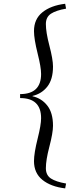

<svg xmlns="http://www.w3.org/2000/svg" viewBox="-20 -747 421 1040"><path d="M88.9 -215.8V-237.3Q202.6 -237.3 202.6 -346.2Q202.6 -382.8 184.1 -456.1Q164.1 -536.1 164.1 -578.6Q164.1 -643.6 209.7 -680.4Q255.4 -717.3 333 -726.6L337.9 -700.2Q284.2 -690.9 256.3 -672.9Q228.5 -654.8 228.5 -616.7Q228.5 -572.3 247.1 -501.5Q267.1 -425.3 267.1 -386.7Q267.1 -316.9 236.3 -277.8Q205.6 -238.8 156.2 -227.5V-225.6Q205.6 -214.4 236.3 -175Q267.1 -135.7 267.1 -65.9Q267.1 -27.3 247.1 48.8Q228.5 119.6 228.5 164.1Q228.5 202.1 256.1 220Q283.7 237.8 337.9 247.1L333 273.4Q255.4 264.2 209.7 227.3Q164.1 190.4 164.1 125.5Q164.1 83 184.1 2.9Q202.6 -70.3 202.6 -106.9Q202.6 -215.8 88.9 -215.8Z"/></svg>

Font: Theano Old Style
Style: Regular
Weight: 400
Designer: Alexey Kryukov
Version: Version 2.00